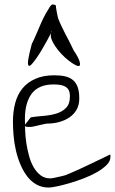

<svg xmlns="http://www.w3.org/2000/svg" viewBox="-20 -840 516 862"><path d="M38.1 -293.9Q38.1 -338.9 48.3 -377.4Q58.6 -416 81.1 -443.4Q103.5 -470.7 139.2 -486.3Q174.8 -502 223.6 -502Q252 -502 272.9 -497.1Q293.9 -492.2 308.1 -480Q322.3 -467.8 329.1 -447.8Q335.9 -427.7 335.9 -398.4Q335.9 -368.2 323.7 -347.2Q311.5 -326.2 291 -312.5Q270.5 -298.8 245.1 -292Q219.7 -285.2 193.4 -285.2Q188.5 -285.2 179.7 -283.2Q170.9 -281.2 159.7 -278.8Q148.4 -276.4 136.7 -273.4Q125 -270.5 114.7 -270Q104.5 -269.5 98.1 -271Q91.8 -272.5 91.8 -279.3Q91.8 -280.3 96.2 -285.6Q100.6 -291 105.5 -296.9Q110.4 -302.7 114.3 -308.6L119.1 -313.5Q145.5 -317.4 176.3 -319.8Q207 -322.3 232.9 -330.1Q258.8 -337.9 276.4 -355.5Q293.9 -373 293.9 -407.2Q293.9 -424.8 288.6 -435.1Q283.2 -445.3 272.9 -451.2Q262.7 -457 249 -459Q235.4 -460.9 219.7 -460.9Q185.5 -460.9 160.6 -449.7Q135.7 -438.5 121.1 -418Q106.4 -397.5 99.1 -369.1Q91.8 -340.8 91.8 -306.6Q91.8 -285.2 92.8 -256.3Q93.8 -227.5 98.1 -198.2Q102.5 -168.9 110.4 -140.1Q118.2 -111.3 131.3 -88.9Q144.5 -66.4 162.6 -52.7Q180.7 -39.1 206.1 -39.1Q210.9 -39.1 220.7 -41Q230.5 -43 240.7 -45.4Q251 -47.9 260.3 -49.8Q269.5 -51.8 274.4 -53.7Q282.2 -56.6 297.9 -63.5Q313.5 -70.3 333.5 -79.1Q353.5 -87.9 375 -98.6Q396.5 -109.4 416 -118.2Q435.5 -127 451.7 -135.3Q467.8 -143.6 474.6 -146.5Q475.6 -145.5 475.6 -140.6Q475.6 -135.7 475.6 -133.8Q475.6 -116.2 458.5 -99.1Q441.4 -82 415 -66.9Q388.7 -51.8 355.5 -39.1Q322.3 -26.4 292 -17.6Q261.7 -8.8 236.3 -3.4Q210.9 2 198.2 2Q168 2 143.6 -11.7Q119.1 -25.4 101.6 -48.8Q84 -72.3 71.3 -102.5Q58.6 -132.8 51.3 -165Q43.9 -197.3 41 -231Q38.1 -264.6 38.1 -293.9ZM123 -643.6Q125 -646.5 131.8 -661.1Q138.7 -675.8 147 -695.8Q155.3 -715.8 165 -737.8Q174.8 -759.8 184.6 -777.3Q194.3 -794.9 202.6 -807.6Q210.9 -820.3 217.8 -820.3Q218.8 -820.3 223.6 -818.8Q228.5 -817.4 230.5 -816.4Q230.5 -812.5 231.9 -803.2Q233.4 -793.9 235.4 -783.2Q237.3 -772.5 239.7 -762.7Q242.2 -752.9 244.1 -750Q247.1 -741.2 255.4 -724.1Q263.7 -707 273.4 -687.5Q283.2 -668 293.9 -648.4L310.5 -614.3Q332 -582 336.9 -565.4Q341.8 -548.8 336.9 -544.9Q332 -541 318.8 -547.9Q305.7 -554.7 289.1 -567.4Q272.5 -580.1 255.9 -597.7Q239.3 -615.2 227.1 -633.8Q214.8 -652.3 209 -670.9Q207 -681.6 209 -692.4Q208 -689.5 207 -687.5Q200.2 -673.8 189.9 -655.3Q179.7 -636.7 167 -615.2Q154.3 -593.8 142.1 -576.7Q129.9 -559.6 121.1 -550.3Q112.3 -541 107.9 -545.9Q103.5 -550.8 106.9 -573.7Q110.4 -596.7 123 -643.6ZM211.9 -702.1Q209 -697.3 209 -693.4Q212.9 -701.2 211.9 -702.1Z"/></svg>

Font: The Girl Next Door
Style: Regular
Weight: 400
Designer: Kimberly Geswein
Foundry: Kimberly Geswein
Version: Version 1.002 2010